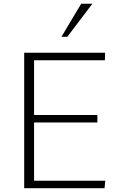

<svg xmlns="http://www.w3.org/2000/svg" viewBox="-20 -987 605 1007"><path d="M106.9 0V-710.4H531.2L530.3 -670.9H158.7V-383.8H490.7V-344.7H158.7V-39.1H532.2L528.3 0ZM302.2 -793.9 405.8 -967.3H464.4L333 -793.9Z"/></svg>

Font: Comme Thin
Style: Regular
Weight: 250
Version: Version 1.000;gftools[0.9.27]